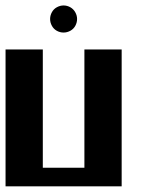

<svg xmlns="http://www.w3.org/2000/svg" viewBox="-20 -547 507 692"><path d="M209 -527.3Q221.7 -527.3 233.2 -521Q244.6 -514.6 251.2 -502.9Q257.8 -491.2 257.8 -478.5Q257.8 -465.8 251.5 -454.1Q245.1 -442.4 233.4 -436Q221.7 -429.7 209 -429.7Q196.3 -429.7 184.8 -436Q173.3 -442.4 167 -454.1Q160.6 -465.8 160.6 -478.5Q160.6 -491.2 167 -502.9Q173.3 -514.6 185.1 -521Q196.8 -527.3 209 -527.3ZM284.2 57.6V-368.7H418.5V124.5H0V-368.7H134.3V57.6Z"/></svg>

Font: Aqlam Corner
Style: Regular
Weight: 400
Designer: Developer/ Husham Jawad
Version: Version 1.00;December 29, 2020;FontCreator 13.0.0.2683 32-bi